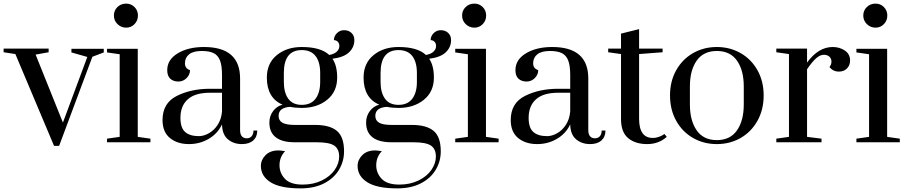

<svg xmlns="http://www.w3.org/2000/svg" viewBox="-34 -787 5018 1062"><path d="M265 20 51 -488 -14 -498V-518H235V-498L163 -485L314 -109L449 -472L361 -497V-517H540V-497L477 -473L293 20Z M596 -701Q596 -729 615.5 -748Q635 -767 664 -767Q691 -767 710 -748Q729 -729 729 -701Q729 -673 710 -653.5Q691 -634 664 -634Q636 -634 616 -653.5Q596 -673 596 -701ZM558 0V-20L628 -30V-487L558 -497V-517H728V-30L798 -20V0Z M865 -123Q865 -217 944 -256.5Q1023 -296 1127 -296H1194V-373Q1194 -425 1182.5 -453.5Q1171 -482 1147 -493.5Q1123 -505 1082 -505Q1035 -505 1012 -486.5Q989 -468 989 -437Q989 -408 1017 -399Q1017 -374 998 -355Q979 -336 953 -336Q925 -336 908 -351.5Q891 -367 891 -399Q891 -457 949 -492Q1007 -527 1094 -527Q1294 -527 1294 -353V-67Q1294 -45 1303.5 -33.5Q1313 -22 1331 -22Q1348 -22 1358 -33.5Q1368 -45 1368 -65H1389Q1389 -30 1366.5 -10Q1344 10 1304 10Q1258 10 1226.5 -16.5Q1195 -43 1194 -99Q1170 -48 1120.5 -19Q1071 10 1011 10Q947 10 906 -23.5Q865 -57 865 -123ZM1194 -170V-274H1127Q1045 -274 1004.5 -237.5Q964 -201 964 -135Q964 -80 990 -57Q1016 -34 1066 -34Q1093 -34 1121.5 -50Q1150 -66 1170 -96.5Q1190 -127 1194 -170Z M1805 -462Q1831 -424 1831 -358Q1831 -280 1775.5 -235Q1720 -190 1635 -190Q1600 -190 1571 -196Q1507 -192 1507 -146Q1507 -120 1528.5 -108Q1550 -96 1597 -96H1709Q1790 -96 1829.5 -63Q1869 -30 1869 50Q1869 106 1840.5 153Q1812 200 1758 227.5Q1704 255 1629 255Q1516 255 1462.5 221Q1409 187 1409 131Q1409 97 1435 71Q1461 45 1506 45Q1515 45 1543 49Q1512 82 1512 127Q1512 170 1542 202Q1572 234 1640 234Q1699 234 1745.5 211.5Q1792 189 1817 153Q1842 117 1842 79Q1842 37 1815 18.5Q1788 0 1719 0H1597Q1527 0 1491.5 -27.5Q1456 -55 1456 -109Q1456 -145 1476.5 -172.5Q1497 -200 1529 -208Q1442 -245 1442 -358Q1442 -437 1497 -482Q1552 -527 1635 -527Q1740 -527 1787 -483Q1815 -488 1829 -501.5Q1843 -515 1843 -532Q1843 -548 1834 -556.5Q1825 -565 1813 -565Q1813 -587 1829.5 -603.5Q1846 -620 1869 -620Q1894 -620 1910 -605Q1926 -590 1926 -565Q1926 -526 1897 -498Q1868 -470 1805 -462ZM1737 -383Q1737 -444 1711.5 -477Q1686 -510 1635 -510Q1536 -510 1536 -383V-334Q1536 -275 1560.5 -241Q1585 -207 1635 -207Q1686 -207 1711.5 -241Q1737 -275 1737 -334Z M2340 -462Q2366 -424 2366 -358Q2366 -280 2310.5 -235Q2255 -190 2170 -190Q2135 -190 2106 -196Q2042 -192 2042 -146Q2042 -120 2063.5 -108Q2085 -96 2132 -96H2244Q2325 -96 2364.5 -63Q2404 -30 2404 50Q2404 106 2375.5 153Q2347 200 2293 227.5Q2239 255 2164 255Q2051 255 1997.5 221Q1944 187 1944 131Q1944 97 1970 71Q1996 45 2041 45Q2050 45 2078 49Q2047 82 2047 127Q2047 170 2077 202Q2107 234 2175 234Q2234 234 2280.5 211.5Q2327 189 2352 153Q2377 117 2377 79Q2377 37 2350 18.5Q2323 0 2254 0H2132Q2062 0 2026.5 -27.5Q1991 -55 1991 -109Q1991 -145 2011.5 -172.5Q2032 -200 2064 -208Q1977 -245 1977 -358Q1977 -437 2032 -482Q2087 -527 2170 -527Q2275 -527 2322 -483Q2350 -488 2364 -501.5Q2378 -515 2378 -532Q2378 -548 2369 -556.5Q2360 -565 2348 -565Q2348 -587 2364.5 -603.5Q2381 -620 2404 -620Q2429 -620 2445 -605Q2461 -590 2461 -565Q2461 -526 2432 -498Q2403 -470 2340 -462ZM2272 -383Q2272 -444 2246.5 -477Q2221 -510 2170 -510Q2071 -510 2071 -383V-334Q2071 -275 2095.5 -241Q2120 -207 2170 -207Q2221 -207 2246.5 -241Q2272 -275 2272 -334Z M2522 -701Q2522 -729 2541.5 -748Q2561 -767 2590 -767Q2617 -767 2636 -748Q2655 -729 2655 -701Q2655 -673 2636 -653.5Q2617 -634 2590 -634Q2562 -634 2542 -653.5Q2522 -673 2522 -701ZM2484 0V-20L2554 -30V-487L2484 -497V-517H2654V-30L2724 -20V0Z M2791 -123Q2791 -217 2870 -256.5Q2949 -296 3053 -296H3120V-373Q3120 -425 3108.5 -453.5Q3097 -482 3073 -493.5Q3049 -505 3008 -505Q2961 -505 2938 -486.5Q2915 -468 2915 -437Q2915 -408 2943 -399Q2943 -374 2924 -355Q2905 -336 2879 -336Q2851 -336 2834 -351.5Q2817 -367 2817 -399Q2817 -457 2875 -492Q2933 -527 3020 -527Q3220 -527 3220 -353V-67Q3220 -45 3229.5 -33.5Q3239 -22 3257 -22Q3274 -22 3284 -33.5Q3294 -45 3294 -65H3315Q3315 -30 3292.5 -10Q3270 10 3230 10Q3184 10 3152.5 -16.5Q3121 -43 3120 -99Q3096 -48 3046.5 -19Q2997 10 2937 10Q2873 10 2832 -23.5Q2791 -57 2791 -123ZM3120 -170V-274H3053Q2971 -274 2930.5 -237.5Q2890 -201 2890 -135Q2890 -80 2916 -57Q2942 -34 2992 -34Q3019 -34 3047.5 -50Q3076 -66 3096 -96.5Q3116 -127 3120 -170Z M3401 -128V-488L3330 -498V-518H3401V-601L3501 -626V-518H3631V-498L3501 -488V-130Q3501 -24 3577 -24Q3593 -24 3607.5 -29Q3622 -34 3630.5 -39Q3639 -44 3641 -46L3654 -30Q3609 10 3546 10Q3480 10 3440.5 -23Q3401 -56 3401 -128Z M3672 -259Q3672 -338 3706.5 -399Q3741 -460 3800 -493.5Q3859 -527 3931 -527Q4003 -527 4062 -493.5Q4121 -460 4155.5 -399Q4190 -338 4190 -259Q4190 -180 4155.5 -118.5Q4121 -57 4062 -23.5Q4003 10 3931 10Q3859 10 3800 -23.5Q3741 -57 3706.5 -118.5Q3672 -180 3672 -259ZM4080 -209V-309Q4080 -398 4042.5 -451.5Q4005 -505 3931 -505Q3857 -505 3819.5 -451.5Q3782 -398 3782 -309V-209Q3782 -120 3819.5 -66Q3857 -12 3931 -12Q4005 -12 4042.5 -66Q4080 -120 4080 -209Z M4260 -20 4330 -30V-488L4260 -498V-518H4430V-441Q4493 -527 4572 -527Q4610 -527 4639 -507.5Q4668 -488 4668 -452Q4668 -426 4651 -408.5Q4634 -391 4606 -391Q4574 -391 4554 -416Q4565 -430 4565 -446Q4565 -463 4553.5 -473.5Q4542 -484 4523 -484Q4502 -484 4480 -464.5Q4458 -445 4430 -404V-30L4510 -20V0H4260Z M4741 -701Q4741 -729 4760.5 -748Q4780 -767 4809 -767Q4836 -767 4855 -748Q4874 -729 4874 -701Q4874 -673 4855 -653.5Q4836 -634 4809 -634Q4781 -634 4761 -653.5Q4741 -673 4741 -701ZM4703 0V-20L4773 -30V-487L4703 -497V-517H4873V-30L4943 -20V0Z"/></svg>

Font: Prata
Style: Regular
Weight: 400
Designer: Ivan Petrov
Foundry: Cyreal
Version: Version 2.000